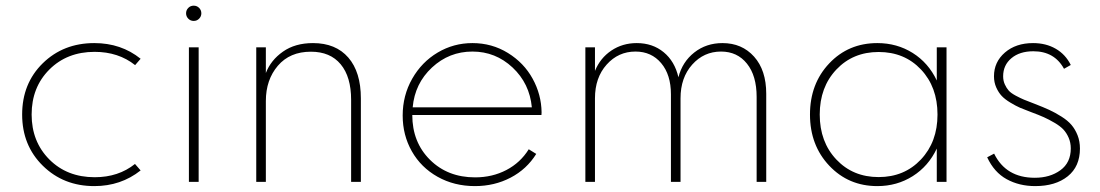

<svg xmlns="http://www.w3.org/2000/svg" viewBox="-20 -629 3805 664"><path d="M306.2 14.6Q199.7 14.6 128.2 -55.7Q56.6 -126 56.6 -232.9Q56.6 -340.3 127.9 -410.2Q199.2 -480 306.2 -480Q398.9 -480 466.3 -425.8L447.3 -403.8Q389.6 -449.7 307.1 -449.7Q211.9 -449.7 150.6 -388.4Q89.4 -327.1 89.4 -232.9Q89.4 -139.2 150.6 -77.6Q211.9 -16.1 307.6 -16.1Q389.6 -16.1 446.8 -62L466.3 -39.6Q397.9 14.6 306.2 14.6Z M667 0H633.3V-465.3H667ZM631.1 -564.5Q623.5 -572.3 623.5 -583Q623.5 -593.8 631.1 -601.6Q638.7 -609.4 649.9 -609.4Q661.1 -609.4 668.7 -601.6Q676.3 -593.8 676.3 -583Q676.3 -572.3 668.7 -564.5Q661.1 -556.6 649.9 -556.6Q638.7 -556.6 631.1 -564.5Z M866.2 -465.3H899.4V-376.5Q916.5 -420.9 958.5 -450.4Q1000.5 -480 1062.5 -480Q1141.1 -480 1184.6 -429.9Q1228 -379.9 1228 -288.6V0H1194.3V-283.7Q1194.3 -363.3 1158.2 -406.7Q1122.1 -450.2 1055.2 -450.2Q982.4 -450.2 940.9 -401.6Q899.4 -353 899.4 -279.8V0H866.2Z M1372.6 -229.5Q1372.6 -298.8 1405.5 -356.7Q1438.5 -414.6 1493.7 -447.3Q1548.8 -480 1613.8 -480Q1681.2 -480 1736.6 -445.8Q1792 -411.6 1822 -356.9Q1852.1 -302.2 1853 -240.7Q1853 -234.9 1852.5 -231.4H1405.8Q1405.8 -137.2 1467 -76.4Q1528.3 -15.6 1623 -15.6Q1682.6 -15.6 1731.2 -41Q1779.8 -66.4 1808.6 -112.8L1834.5 -96.7Q1801.8 -43.9 1745.8 -14.6Q1689.9 14.6 1622.6 14.6Q1550.8 14.6 1493.4 -17.6Q1436 -49.8 1404.3 -105.7Q1372.6 -161.6 1372.6 -229.5ZM1613.8 -450.7Q1533.2 -450.7 1473.9 -395.5Q1414.6 -340.3 1407.2 -257.8H1819.3Q1811.5 -340.3 1752.7 -395.5Q1693.8 -450.7 1613.8 -450.7Z M2004.4 0V-465.3H2037.6V-383.8Q2055.7 -428.2 2094.2 -454.1Q2132.8 -480 2182.1 -480Q2236.8 -480 2275.1 -448.5Q2313.5 -417 2326.2 -361.8Q2339.8 -415 2381.1 -447.5Q2422.4 -480 2478.5 -480Q2545.9 -480 2587.9 -433.1Q2629.9 -386.2 2629.9 -304.7V0H2596.7V-293.9Q2596.7 -367.2 2563.2 -408.9Q2529.8 -450.7 2473.6 -450.7Q2414.1 -450.7 2373.8 -405.5Q2333.5 -360.4 2333.5 -289.1V0H2300.3V-302.7Q2300.3 -370.6 2266.6 -410.6Q2232.9 -450.7 2177.7 -450.7Q2118.2 -450.7 2077.9 -405.5Q2037.6 -360.4 2037.6 -289.1V0Z M3014.2 14.6Q2914.6 14.6 2847.9 -55.9Q2781.2 -126.5 2781.2 -232.9Q2781.2 -339.4 2847.7 -409.7Q2914.1 -480 3014.2 -480Q3082 -480 3136.5 -445.8Q3190.9 -411.6 3219.7 -350.6V-465.3H3253.4V0H3219.7V-115.2Q3190.9 -54.2 3136.5 -19.8Q3082 14.6 3014.2 14.6ZM3222.2 -232.9Q3222.2 -328.1 3165 -388.7Q3107.9 -449.2 3018.6 -449.2Q2929.7 -449.2 2872.3 -388.4Q2814.9 -327.6 2814.9 -232.9Q2814.9 -138.2 2872.3 -77.4Q2929.7 -16.6 3018.6 -16.6Q3107.4 -16.6 3164.8 -77.4Q3222.2 -138.2 3222.2 -232.9Z M3394 -85 3418 -97.7Q3459 -14.2 3558.6 -14.2Q3611.3 -14.2 3647.2 -40.3Q3683.1 -66.4 3683.1 -115.7Q3683.1 -135.7 3675.8 -152.6Q3668.5 -169.4 3657.5 -181.2Q3646.5 -192.9 3627 -204.3Q3607.4 -215.8 3590.1 -223.6Q3572.8 -231.4 3544.9 -241.7Q3522.5 -250 3507.8 -256.3Q3493.2 -262.7 3474.1 -274.2Q3455.1 -285.6 3444.1 -297.4Q3433.1 -309.1 3425.3 -326.7Q3417.5 -344.2 3417.5 -365.2Q3417.5 -414.6 3455.3 -447.3Q3493.2 -480 3552.7 -480Q3597.2 -480 3631.1 -460.4Q3665 -440.9 3683.1 -404.3L3659.7 -391.1Q3626.5 -451.7 3553.7 -451.7Q3506.3 -451.7 3477.8 -427.7Q3449.2 -403.8 3449.2 -365.2Q3449.2 -349.6 3455.1 -336.9Q3460.9 -324.2 3468.5 -315.7Q3476.1 -307.1 3492.9 -298.1Q3509.8 -289.1 3521.7 -284.2Q3533.7 -279.3 3558.1 -270Q3588.4 -258.3 3608.6 -249Q3628.9 -239.7 3650.9 -225.8Q3672.9 -211.9 3685.5 -197Q3698.2 -182.1 3706.5 -161.4Q3714.8 -140.6 3714.8 -115.2Q3714.8 -53.2 3672.6 -19.3Q3630.4 14.6 3560.1 14.6Q3504.9 14.6 3461.4 -9.3Q3418 -33.2 3394 -85Z"/></svg>

Font: Spartan MB ExtLt
Style: Regular
Weight: 200
Designer: Matt Bailey, Mirko Velimirovic
Foundry: Matt Bailey
Version: Version 1.005